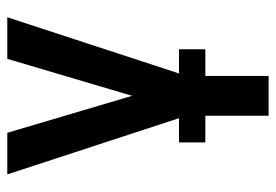

<svg xmlns="http://www.w3.org/2000/svg" viewBox="-138 -422 775 540"><g transform="rotate(-90 250.0 -152.5)"><path d="M194 215V-16L29 -520H146L250 -169L354 -520H471L306 -16V215ZM119 37V-37H381V37Z"/></g></svg>

Font: Iosevka
Style: Bold
Weight: 700
Monospace: yes
Designer: Belleve Invis
Foundry: Belleve Invis
Version: Version 32.5.0; ttfautohint (v1.8.4)